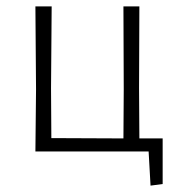

<svg xmlns="http://www.w3.org/2000/svg" viewBox="-20 -475 571 602"><path d="M91 0 93 -195 91 -455H142L140 -198L141 -42L367 -41L368 -195L367 -455H417L416 -198L417 -41H490V102L452 107L446 0Z"/></svg>

Font: Alegreya Sans Light
Style: Regular
Weight: 300
Designer: Juan Pablo del Peral
Foundry: Huerta Tipografica
Version: Version 2.007